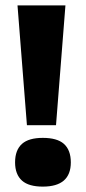

<svg xmlns="http://www.w3.org/2000/svg" viewBox="-20 -680 319 713"><path d="M80 -215 45 -660H223L188 -215ZM139 13Q87 13 62 -9Q36 -32 36 -77Q36 -123 62 -146Q87 -168 139 -168Q192 -168 217 -146Q243 -123 243 -77Q243 13 139 13Z"/></svg>

Font: Bricolage Grotesque 36pt ExtraBold
Style: Regular
Weight: 800
Designer: Mathieu Triay
Foundry: Atelier Triay
Version: Version 1.000;gftools[0.9.30]